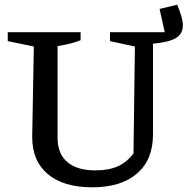

<svg xmlns="http://www.w3.org/2000/svg" viewBox="-20 -787 798 817"><path d="M734 -767Q745 -740 751.5 -718Q758 -696 758 -679Q758 -642 727.5 -624.5Q697 -607 631 -601V-215Q631 -107 563 -48.5Q495 10 373 10Q250 10 183.5 -46Q117 -102 117 -204L124 -589L13 -612V-650H323V-616Q304 -608 280.5 -602Q257 -596 225 -591V-199Q225 -133 266.5 -97.5Q308 -62 386 -62Q442 -62 480.5 -79Q519 -96 548 -134L554 -589L448 -612V-650H681L659 -749Z"/></svg>

Font: Piazzolla Medium
Style: Regular
Weight: 500
Designer: Juan Pablo del Peral
Foundry: Huerta Tipografica
Version: Version 1.330